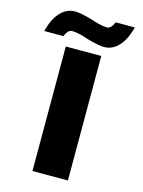

<svg xmlns="http://www.w3.org/2000/svg" viewBox="-151 -1143 917 1229"><g transform="rotate(15 307.5 -528.5)"><path d="M297 -912C297 -912 378.2 -885 425.5 -885C551.5 -885 584 -1057 584 -1057H457.7C457.7 -1057 441.5 -1011 414.5 -1011C369.5 -1011 319.5 -1030 319.5 -1030C319.5 -1030 238.2 -1057 189.5 -1057C63.5 -1057 31 -885 31 -885H157.3C157.3 -885 173.5 -931 202 -931C247 -931 297 -912 297 -912ZM424.5 -825H189.5V0H424.5Z"/></g></svg>

Font: Blink
Style: Wide
Weight: 400
Designer: Mew Too
Foundry: Cannot Into Space Fonts
Version: Version 001.000